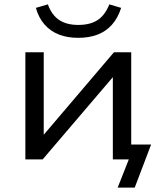

<svg xmlns="http://www.w3.org/2000/svg" viewBox="-20 -729 735 878"><path d="M518 129 569 0H497V-68H671L596 129ZM96 0V-490H180V-94H164L501 -490H580V0H496V-396H513L175 0ZM338 -556Q288 -556 249.5 -571Q211 -586 184 -616.5Q157 -647 144 -693L199 -709Q216 -661 250 -638Q284 -615 338 -615Q392 -615 426 -637Q460 -659 480 -709L534 -693Q519 -646 491.5 -615.5Q464 -585 425.5 -570.5Q387 -556 338 -556Z"/></svg>

Font: Nunito Sans 10pt SemiExpanded
Style: Regular
Weight: 400
Width: 6
Designer: Vernon Adams
Foundry: Vernon Adams
Version: Version 3.101;gftools[0.9.27]